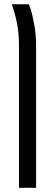

<svg xmlns="http://www.w3.org/2000/svg" viewBox="-20 -649 266 909"><path d="M69.8 -438.5Q69.8 -534.2 35.6 -628.9H116.7Q120.6 -619.6 126.2 -602.8Q131.8 -585.9 141.4 -536.1Q150.9 -486.3 150.9 -438.5V240.2H69.8Z"/></svg>

Font: Open Sans Hebrew
Style: Regular
Weight: 400
Foundry: Ascender Corporation, Yanek Iontef
Version: Version 2.001;PS 002.001;hotconv 1.0.70;makeotf.lib2.5.58329